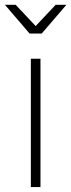

<svg xmlns="http://www.w3.org/2000/svg" viewBox="-20 -758 289 778"><path d="M149 -622H100L0 -738.5H43.5L124.5 -652.5L205.5 -738.5H249ZM144 0H105V-520H144Z"/></svg>

Font: Argentum Novus ExtraLight
Style: Regular
Weight: 250
Designer: Julieta Ulanovsky (font) & Cristiano Sobral (main changes)
Foundry: Julieta Ulanovsky (font) & Cristiano Sobral (main changes)
Version: Version 3.00;November 27, 2020;FontCreator 13.0.0.2655 64-bi